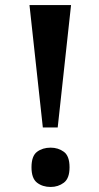

<svg xmlns="http://www.w3.org/2000/svg" viewBox="-20 -734 393 762"><path d="M150 -228 97 -714H262L209 -228ZM181 8Q149 8 127 -9Q105 -26 105 -70Q105 -115 127 -131.5Q149 -148 181 -148Q211 -148 233.5 -131.5Q256 -115 256 -70Q256 -26 233.5 -9Q211 8 181 8Z"/></svg>

Font: Noto Serif Bengali Condensed ExtraBold
Style: Regular
Weight: 800
Width: 3
Designer: Juan Bruce, Universal Thirst, Indian Type Foundry and the Monotype Design Team.
Foundry: Monotype Imaging Inc.
Version: Version 2.003; ttfautohint (v1.8.4.7-5d5b)